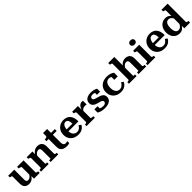

<svg xmlns="http://www.w3.org/2000/svg" viewBox="583 -2782 4829 4829"><g transform="rotate(-45 2997.0 -367.5)"><path d="M233 -511V-163Q233 -133 239.5 -113.5Q246 -94 260 -85Q274 -76 298 -76Q324 -76 347 -88.5Q370 -101 391.5 -126.5Q413 -152 432 -193L434 -108Q411 -69 383.5 -43Q356 -17 322 -3.5Q288 10 247 10Q197 10 160 -8.5Q123 -27 102.5 -65Q82 -103 82 -159V-414Q82 -432 69 -439Q56 -446 27 -451L17 -453V-511ZM564 -511V-90Q564 -79 571.5 -72Q579 -65 592.5 -62Q606 -59 625 -58L629 -57V0H424V-111L413 -113V-414Q413 -432 397 -439Q381 -446 352 -451L334 -453V-511Z M675 0V-56H676Q694 -56 708.5 -58.5Q723 -61 731 -68Q739 -75 739 -88V-414Q739 -426 733 -432.5Q727 -439 715 -443Q703 -447 684 -451L675 -453V-511H879V-402L890 -398V-65Q890 -62 899 -60Q908 -58 921 -57Q934 -56 944 -56H947V0ZM1289 0H1017V-56H1019Q1029 -56 1042 -56.5Q1055 -57 1064.5 -59.5Q1074 -62 1074 -65V-350Q1074 -379 1067.5 -398Q1061 -417 1047 -426Q1033 -435 1009 -435Q982 -435 957.5 -421.5Q933 -408 912 -382Q891 -356 871 -317L870 -401Q892 -440 919.5 -466.5Q947 -493 982 -507Q1017 -521 1059 -521Q1110 -521 1147 -502.5Q1184 -484 1204.5 -446.5Q1225 -409 1225 -352V-88Q1225 -75 1233.5 -68Q1242 -61 1255.5 -58.5Q1269 -56 1287 -56H1289Z M1313 -445V-506H1317Q1341 -506 1359 -510Q1377 -514 1387 -524Q1397 -534 1397 -552L1486 -511H1677V-445ZM1541 -175Q1541 -134 1550.5 -110Q1560 -86 1577.5 -75.5Q1595 -65 1620 -65Q1640 -65 1657 -69.5Q1674 -74 1684 -76V-7Q1676 -3 1661.5 1Q1647 5 1628 7.5Q1609 10 1585 10Q1531 10 1486.5 -6.5Q1442 -23 1415.5 -63Q1389 -103 1389 -173V-493L1396 -501L1397 -650H1541Z M1879 -253Q1879 -207 1888.5 -171.5Q1898 -136 1917 -111.5Q1936 -87 1963.5 -74.5Q1991 -62 2026 -62Q2063 -62 2090 -76.5Q2117 -91 2136.5 -113.5Q2156 -136 2169 -158L2226 -115Q2207 -79 2177 -50.5Q2147 -22 2105 -6Q2063 10 2006 10Q1923 10 1860 -22Q1797 -54 1761.5 -113.5Q1726 -173 1726 -254Q1726 -334 1760.5 -394Q1795 -454 1854.5 -487.5Q1914 -521 1988 -521Q2048 -521 2093.5 -502.5Q2139 -484 2170 -448Q2201 -412 2217.5 -357Q2234 -302 2234 -229H1858V-295H2113L2088 -268Q2087 -319 2081 -354Q2075 -389 2063.5 -410Q2052 -431 2033.5 -441Q2015 -451 1990 -451Q1966 -451 1946 -439Q1926 -427 1911 -402Q1896 -377 1887.5 -340Q1879 -303 1879 -253Z M2681 -514V-381Q2674 -384 2664 -385.5Q2654 -387 2643.5 -388Q2633 -389 2623 -389Q2599 -389 2579 -383.5Q2559 -378 2543 -367Q2527 -356 2514 -337.5Q2501 -319 2489 -293L2488 -353Q2503 -402 2523 -439Q2543 -476 2573 -497.5Q2603 -519 2645 -519Q2657 -519 2666.5 -517.5Q2676 -516 2681 -514ZM2293 0V-56H2295Q2322 -56 2339.5 -62.5Q2357 -69 2357 -88V-414Q2357 -426 2351 -432.5Q2345 -439 2333 -443Q2321 -447 2302 -451L2293 -453V-511H2497V-354L2508 -365V-79Q2508 -69 2520 -64Q2532 -59 2549 -57.5Q2566 -56 2579 -56H2590V0Z M3044 -126Q3044 -144 3034 -156Q3024 -168 3006.5 -176.5Q2989 -185 2967 -191Q2945 -197 2921 -203Q2890 -211 2859.5 -221.5Q2829 -232 2803.5 -249.5Q2778 -267 2762.5 -294.5Q2747 -322 2747 -364Q2747 -414 2773 -449.5Q2799 -485 2847 -504Q2895 -523 2960 -523Q3012 -523 3050 -515Q3088 -507 3112.5 -496Q3137 -485 3147 -477V-371H3035V-461Q3049 -462 3057 -457.5Q3065 -453 3067.5 -446Q3070 -439 3068.5 -430.5Q3067 -422 3064 -414Q3053 -428 3037.5 -437Q3022 -446 3003 -451Q2984 -456 2960 -456Q2918 -456 2896.5 -438.5Q2875 -421 2875 -393Q2875 -375 2885.5 -362.5Q2896 -350 2914 -341.5Q2932 -333 2955.5 -326.5Q2979 -320 3004 -313Q3035 -305 3066 -294.5Q3097 -284 3123 -266.5Q3149 -249 3164.5 -222.5Q3180 -196 3180 -157Q3180 -105 3153 -67.5Q3126 -30 3074 -10Q3022 10 2948 10Q2895 10 2853 2Q2811 -6 2780.5 -19Q2750 -32 2730 -44V-158H2844V-38Q2827 -47 2818 -57Q2809 -67 2806.5 -76.5Q2804 -86 2806.5 -94Q2809 -102 2816 -106Q2831 -89 2850.5 -78.5Q2870 -68 2894.5 -62.5Q2919 -57 2948 -57Q2978 -57 2999 -65Q3020 -73 3032 -88.5Q3044 -104 3044 -126Z M3540 -61Q3579 -61 3607 -77.5Q3635 -94 3655.5 -119Q3676 -144 3690 -167L3744 -124Q3723 -86 3693 -55.5Q3663 -25 3620.5 -7.5Q3578 10 3519 10Q3437 10 3374 -23Q3311 -56 3275 -115.5Q3239 -175 3239 -256Q3239 -337 3275.5 -396.5Q3312 -456 3376.5 -488.5Q3441 -521 3528 -521Q3583 -521 3624.5 -510Q3666 -499 3693.5 -485Q3721 -471 3733 -460V-329H3611V-452Q3624 -450 3632.5 -444.5Q3641 -439 3645 -430.5Q3649 -422 3649 -412.5Q3649 -403 3644 -394Q3630 -419 3601 -435Q3572 -451 3535 -451Q3490 -451 3459 -427Q3428 -403 3412 -359Q3396 -315 3396 -256Q3396 -211 3405.5 -175Q3415 -139 3433.5 -113.5Q3452 -88 3479 -74.5Q3506 -61 3540 -61Z M4017 -736V-65Q4017 -62 4026 -60Q4035 -58 4047.5 -57Q4060 -56 4071 -56H4074V0H3801V-56H3802Q3820 -56 3834.5 -58.5Q3849 -61 3857 -68Q3865 -75 3865 -88V-639Q3865 -651 3859.5 -657.5Q3854 -664 3842 -668.5Q3830 -673 3810 -676L3801 -678V-736ZM4416 0H4144V-56H4145Q4156 -56 4169 -56.5Q4182 -57 4191.5 -59.5Q4201 -62 4201 -65V-350Q4201 -379 4194.5 -398Q4188 -417 4173.5 -426Q4159 -435 4135 -435Q4108 -435 4083.5 -421.5Q4059 -408 4038 -382Q4017 -356 3997 -318L3996 -402Q4018 -440 4045.5 -466.5Q4073 -493 4108 -507Q4143 -521 4185 -521Q4236 -521 4273 -502.5Q4310 -484 4331 -446.5Q4352 -409 4352 -352V-88Q4352 -75 4360 -68Q4368 -61 4382.5 -58.5Q4397 -56 4414 -56H4416Z M4598 -595Q4559 -595 4535.5 -615Q4512 -635 4512 -670Q4512 -706 4535.5 -725.5Q4559 -745 4598 -745Q4637 -745 4660.5 -725.5Q4684 -706 4684 -670Q4684 -635 4660.5 -615Q4637 -595 4598 -595ZM4677 -511V-88Q4677 -69 4695 -62.5Q4713 -56 4740 -56H4741V0H4462V-56H4463Q4490 -56 4507.5 -62.5Q4525 -69 4525 -88V-414Q4525 -432 4512 -438.5Q4499 -445 4470 -451L4461 -453V-511Z M4948 -253Q4948 -207 4957.5 -171.5Q4967 -136 4986 -111.5Q5005 -87 5032.5 -74.5Q5060 -62 5095 -62Q5132 -62 5159 -76.5Q5186 -91 5205.5 -113.5Q5225 -136 5238 -158L5295 -115Q5276 -79 5246 -50.5Q5216 -22 5174 -6Q5132 10 5075 10Q4992 10 4929 -22Q4866 -54 4830.5 -113.5Q4795 -173 4795 -254Q4795 -334 4829.5 -394Q4864 -454 4923.5 -487.5Q4983 -521 5057 -521Q5117 -521 5162.5 -502.5Q5208 -484 5239 -448Q5270 -412 5286.5 -357Q5303 -302 5303 -229H4927V-295H5182L5157 -268Q5156 -319 5150 -354Q5144 -389 5132.5 -410Q5121 -431 5102.5 -441Q5084 -451 5059 -451Q5035 -451 5015 -439Q4995 -427 4980 -402Q4965 -377 4956.5 -340Q4948 -303 4948 -253Z M5913 -90Q5913 -72 5929.5 -66Q5946 -60 5974 -58L5977 -57V0H5772V-116L5762 -112V-639Q5762 -651 5756 -657.5Q5750 -664 5737 -668Q5724 -672 5704 -676L5695 -678V-736H5913ZM5610 -521Q5654 -521 5687.5 -508Q5721 -495 5747 -468Q5773 -441 5794 -400L5792 -305Q5771 -352 5749 -382.5Q5727 -413 5701.5 -427.5Q5676 -442 5644 -442Q5616 -442 5594 -429Q5572 -416 5557.5 -391Q5543 -366 5536 -330.5Q5529 -295 5529 -250Q5529 -208 5536 -174Q5543 -140 5557 -116.5Q5571 -93 5591.5 -81Q5612 -69 5639 -69Q5671 -69 5696.5 -85Q5722 -101 5745 -134.5Q5768 -168 5792 -218L5794 -125Q5769 -80 5742 -50Q5715 -20 5681.5 -5Q5648 10 5603 10Q5534 10 5482 -22.5Q5430 -55 5401 -113.5Q5372 -172 5372 -250Q5372 -330 5402.5 -391Q5433 -452 5486.5 -486.5Q5540 -521 5610 -521Z"/></g></svg>

Font: Roboto Serif 28pt SemiBold
Style: Regular
Weight: 600
Designer: Greg Gazdowicz
Foundry: Commercial Type
Version: Version 1.008